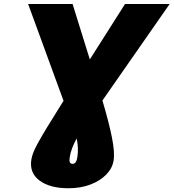

<svg xmlns="http://www.w3.org/2000/svg" viewBox="-20 -748 889 983"><path d="M124 -727.5H351.6L439.9 -443.8L620.1 -727.5H848.6L504.4 -233.4Q539.1 -116.7 553.7 -41Q568.4 34.7 561.5 74.2Q555.2 113.8 523.7 146Q492.2 178.2 442.4 197Q392.6 215.8 330.1 215.8Q235.4 215.8 182.4 176.3Q129.4 136.7 140.6 68.4Q143.1 53.7 149.7 35.4Q156.2 17.1 173.1 -13.9Q189.9 -44.9 221.7 -97.2Q253.4 -149.4 305.2 -231.9ZM372.6 -39.1Q358.9 -14.2 349.4 10.7Q339.8 35.6 336.9 57.6Q331.1 90.8 351.6 90.8Q371.1 90.8 376 56.6Q383.3 12.2 372.6 -39.1Z"/></svg>

Font: Inter Black
Style: Italic
Weight: 900
Italic angle: -9.39999°
Designer: Rasmus Andersson
Foundry: rsms
Version: Version 4.000;git-a52131595